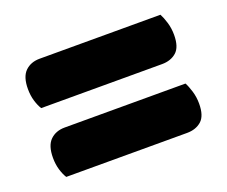

<svg xmlns="http://www.w3.org/2000/svg" viewBox="-69 -569 647 548"><g transform="rotate(-20 254.5 -295.5)"><path d="M49 -333Q42 -344 37 -360.5Q32 -377 32 -397Q32 -434 49 -450.5Q66 -467 93 -467H460Q466 -456 471.5 -438Q477 -420 477 -400Q477 -363 460 -348Q443 -333 416 -333ZM49 -124Q42 -135 37 -151.5Q32 -168 32 -188Q32 -225 49 -241.5Q66 -258 93 -258H460Q466 -247 471.5 -229Q477 -211 477 -191Q477 -154 460 -139Q443 -124 416 -124Z"/></g></svg>

Font: Baloo Tammudu 2 ExtraBold
Style: Regular
Weight: 800
Designer: Maithili Shingre, Omkar Shende and Ek Type
Foundry: Ek Type
Version: Version 1.640;hotconv 1.0.111;makeotfexe 2.5.65597; ttfautoh